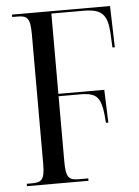

<svg xmlns="http://www.w3.org/2000/svg" viewBox="-52 -755 577 796"><g transform="rotate(-5 236.5 -357.0)"><path d="M28 0H284V-10H245C204 -10 191 -20 191 -88V-360H278C354 -360 370 -341 377 -233H387L382 -370H191V-704H325C401 -704 423 -679 428 -604L431 -542H441L436 -714H28V-704H49C90 -704 103 -694 103 -626V-86C103 -19 89 -10 49 -10H28Z"/></g></svg>

Font: Noto Serif Display ExtraCondensed
Style: Regular
Weight: 400
Width: 2
Designer: Monotype Design Team
Foundry: Monotype Imaging Inc.
Version: Version 2.009